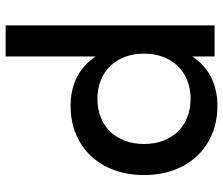

<svg xmlns="http://www.w3.org/2000/svg" viewBox="-75 -475 790 680"><g transform="rotate(90 320.0 -135.0)"><path d="M180 -500H70V240H180V-79C216 -24 274 10 355 10C500 10 600 -94 600 -250C600 -406 500 -510 355 -510C274 -510 216 -476 180 -421ZM330 -85C234 -85 170 -151 170 -250C170 -349 234 -415 330 -415C426 -415 490 -349 490 -250C490 -151 426 -85 330 -85Z"/></g></svg>

Font: Goli Medium
Style: Regular
Weight: 500
Designer: jaikishan Patel
Foundry: MagicType
Version: Version 1.000;Glyphs 3.2 (3242)